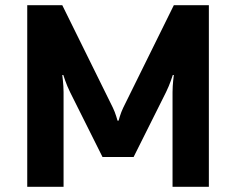

<svg xmlns="http://www.w3.org/2000/svg" viewBox="-20 -720 910 740"><path d="M495 -115 620 -365C635 -395 646 -431 646 -431H650C650 -431 645 -395 645 -365V0H785V-700H650L455 -305C445 -285 437 -255 437 -255H433C433 -255 425 -285 415 -305L220 -700H85V0H225V-365C225 -395 220 -431 220 -431H224C224 -431 235 -395 250 -365L375 -115Z"/></svg>

Font: Scada
Style: Bold
Weight: 700
Designer: Jovanny Lemonad
Foundry: Jovanny Lemonad
Version: Version 3.005